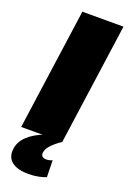

<svg xmlns="http://www.w3.org/2000/svg" viewBox="-173 -757 695 1040"><g transform="rotate(20 174.0 -237.0)"><path d="M348 -700 250 0H13L111 -700ZM137 226Q71 226 39 199.5Q7 173 14 125Q19 83 55.5 49Q92 15 152 -6L250 0Q212 26 193 47.5Q174 69 171 89Q169 103 176.5 111Q184 119 200 119Q219 119 235 111L237 208Q218 216 191.5 221Q165 226 137 226Z"/></g></svg>

Font: Pathway Extreme SemiCondensed Black
Style: Italic
Weight: 900
Width: 4
Italic angle: -8°
Version: Version 1.001;gftools[0.9.26]